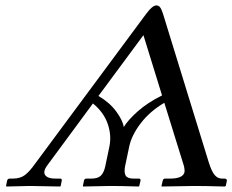

<svg xmlns="http://www.w3.org/2000/svg" viewBox="-20 -678 847 700"><path d="M570.8 -330.1 502.9 -549.8 338.9 -328.1Q379.9 -304.2 403.8 -271.5Q427.7 -238.8 431.2 -214.8Q446.8 -240.7 482.7 -272.5Q518.6 -304.2 570.8 -330.1ZM436 -71.8Q431.6 -48.8 438.2 -37.8Q444.8 -26.9 466.8 -26.9H485.8Q493.7 -26.9 492.2 -19L487.8 0L485.8 2Q419.9 0 382.8 0L283.2 2L282.2 0L286.1 -19Q287.6 -26.9 294.9 -26.9H313Q336.9 -26.9 347.9 -37.8Q358.9 -48.8 363.8 -71.8L378.9 -144Q387.2 -184.6 372.6 -226.8Q357.9 -269 318.8 -300.8L149.9 -71.8Q143.1 -61.5 142.1 -55.2Q139.2 -42.5 149.4 -34.7Q159.7 -26.9 181.2 -26.9H199.2Q206.5 -26.9 205.1 -19L201.2 0L199.2 2Q112.8 0 89.8 0L3.9 2L2 0L5.9 -19Q7.3 -26.9 16.1 -26.9H26.9Q53.7 -26.9 70.8 -39.8Q87.9 -52.7 107.9 -81.1L513.2 -627.9Q535.6 -658.2 549.8 -658.2Q558.6 -658.2 563.7 -651.4Q568.8 -644.5 574.2 -627.9L741.2 -85.9Q751 -54.2 762.2 -40.5Q773.4 -26.9 789.1 -26.9H798.8Q802.7 -26.9 805.2 -24.7Q807.6 -22.5 807.1 -19L803.2 0L798.8 2Q727.1 0 689 0L569.8 2L568.8 0L573.2 -19Q574.7 -26.9 582 -26.9H600.1Q647.5 -26.9 652.8 -50.8Q653.8 -57.6 650.9 -71.8L579.1 -303.2Q526.9 -272.5 493.4 -229Q460 -185.5 451.2 -144Z"/></svg>

Font: Linux Libertine G
Style: Italic
Weight: 400
Italic angle: -12°
Designer: Philipp H. Poll
Foundry: Philipp H. Poll
Version: Version 5.1.3